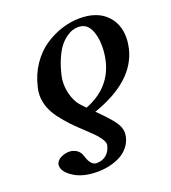

<svg xmlns="http://www.w3.org/2000/svg" viewBox="-131 -543 809 906"><g transform="rotate(-20 274.0 -90.0)"><path d="M199.2 -219.2Q194.8 -201.2 194.8 -180.2Q194.8 -145 206.8 -110.8Q218.8 -76.7 241.2 -55.2L258.8 -37.1Q390.1 -88.4 418.9 -214.8Q426.8 -250 426.8 -286.1Q426.8 -338.4 408.4 -373.3Q390.1 -408.2 351.1 -408.2Q336.9 -408.2 322.5 -403.8Q308.1 -399.4 290 -386.7Q272 -374 256.1 -354Q240.2 -334 224.9 -299.1Q209.5 -264.2 199.2 -219.2ZM291 -4.9 301.8 5.9Q348.6 52.7 368.4 80.8Q388.2 108.9 388.2 136.2Q388.2 142.1 386.2 153.8Q379.9 182.6 361.8 204.6Q343.8 226.6 318.4 239.5Q293 252.4 264.2 258.8Q235.4 265.1 204.1 265.1Q131.8 265.1 86.9 236.1Q42 207 42 176.8V169.9Q47.4 149.4 68.4 139.6Q89.4 129.9 110.8 129.9Q127.4 129.9 145 140.1Q162.6 150.4 169.9 174.8Q185.1 225.1 213.9 225.1Q242.7 225.1 262.2 209.5Q281.7 193.8 289.1 164.1Q289.1 163.1 289.6 161.1Q290 159.2 290 158.2Q290 145.5 278.1 128.2Q266.1 110.8 254.9 99.6L219.2 64.9Q183.1 31.7 159.7 7.1Q136.2 -17.6 113.8 -47.4Q91.3 -77.1 80.6 -106.7Q69.8 -136.2 69.8 -167Q69.8 -187.5 75.2 -207Q88.9 -266.6 120.8 -313.5Q152.8 -360.4 194.3 -388.2Q235.8 -416 281 -430.4Q326.2 -444.8 371.1 -444.8Q455.1 -444.8 501.5 -400.4Q547.9 -356 547.9 -285.2Q547.9 -259.8 542 -232.9Q507.3 -79.6 291 -4.9Z"/></g></svg>

Font: Linux Libertine G
Style: Bold Italic
Weight: 700
Italic angle: -11.5°
Designer: Philipp H. Poll
Foundry: Philipp H. Poll
Version: Version 4.1.0